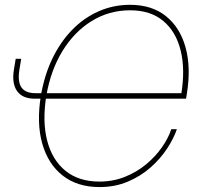

<svg xmlns="http://www.w3.org/2000/svg" viewBox="-20 -757 839 787"><path d="M387.7 9.8Q297.4 9.8 237.3 -37.1Q177.2 -84 153.3 -168.2Q129.4 -252.4 147.5 -364.3Q161.6 -447.8 194.3 -516.1Q227.1 -584.5 275.1 -634Q323.2 -683.6 383.8 -710.4Q444.3 -737.3 513.2 -737.3Q602.5 -737.3 660.4 -690.7Q718.3 -644 740.7 -562.3Q763.2 -480.5 746.1 -374L742.7 -352.5H161.1L164.6 -375H733.4L722.7 -370.1Q739.7 -471.7 720.7 -549.3Q701.7 -627 649.4 -670.9Q597.2 -714.8 513.2 -714.8Q427.2 -714.8 355.7 -670.7Q284.2 -626.5 235.8 -547.4Q187.5 -468.3 169.9 -364.3Q152.8 -258.8 173.6 -179.7Q194.3 -100.6 248.8 -56.6Q303.2 -12.7 387.2 -12.7Q443.4 -12.7 491.7 -32Q540 -51.3 578.4 -83Q616.7 -114.7 643.3 -152.6Q669.9 -190.4 682.1 -227.5H705.1Q691.9 -189 664.6 -147.5Q637.2 -106 596.9 -70.3Q556.6 -34.7 503.9 -12.5Q451.2 9.8 387.7 9.8ZM44.4 -516.1H66.9L59.6 -471.7Q54.2 -439.5 59.6 -417.7Q64.9 -396 81.5 -385.5Q98.1 -375 125.5 -375H155.8L152.3 -352.5H122.1Q71.8 -352.5 49.8 -384Q27.8 -415.5 37.1 -471.7Z"/></svg>

Font: Inter 20pt Thin
Style: Italic
Weight: 250
Italic angle: -9.3988°
Version: Version 4.001;git-66647c0bb